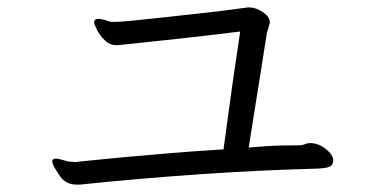

<svg xmlns="http://www.w3.org/2000/svg" viewBox="-20 -588 1040 518"><path d="M879 -155Q879 -143 869.5 -138.5Q860 -134 834 -133Q678 -129 513.5 -117.5Q349 -106 196 -90H187Q175 -90 165.5 -93.5Q156 -97 146 -107Q136 -121 128.5 -133.5Q121 -146 121 -153Q121 -156 123 -158Q127 -160 130 -160Q137 -160 145.5 -157.5Q154 -155 161 -153Q166 -152 171 -151.5Q176 -151 180 -151Q183 -151 186 -151Q189 -151 193 -152Q240 -157 304.5 -163Q369 -169 441.5 -175Q514 -181 583 -185Q588 -220 598 -295Q608 -370 628 -503Q548 -493 466 -484Q384 -475 307 -467Q304 -467 301 -466.5Q298 -466 295 -466Q276 -466 262.5 -479.5Q249 -493 241.5 -508Q234 -523 234 -527Q234 -532 237 -535Q241 -537 245 -537Q253 -537 261.5 -534.5Q270 -532 275 -530Q280 -529 284.5 -529Q289 -529 293 -529Q302 -529 334.5 -532Q367 -535 411 -540Q455 -545 502 -550Q549 -555 588.5 -560Q628 -565 649 -568H653Q670 -568 689 -555.5Q708 -543 708 -526Q708 -525 704 -512.5Q700 -500 700 -499Q693 -452 683.5 -394Q674 -336 665.5 -281.5Q657 -227 651 -190Q707 -195 744.5 -195.5Q782 -196 789 -196Q796 -196 802.5 -199Q809 -202 816 -202Q839 -202 859 -186Q879 -170 879 -156Z"/></svg>

Font: Moon Stars Kai HW
Style: Regular
Weight: 400
Designer: GuiWonder
Version: Version 1.101